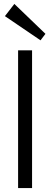

<svg xmlns="http://www.w3.org/2000/svg" viewBox="-20 -956 255 976"><path d="M143 -700V0H72V-700ZM211 -784 186 -751 5 -874 53 -936Z"/></svg>

Font: Pathway Extreme Condensed Light
Style: Regular
Weight: 300
Width: 3
Version: Version 1.001;gftools[0.9.26]